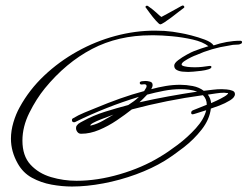

<svg xmlns="http://www.w3.org/2000/svg" viewBox="-20 -642 905 702"><path d="M643 -620Q647 -622 648 -622Q652 -622 653.5 -618.5Q655 -615 652 -613Q646 -609 633.5 -599Q621 -589 607 -578.5Q593 -568 581.5 -560.5Q570 -553 566 -553Q562 -553 550 -566.5Q538 -580 527.5 -594.5Q517 -609 514 -613Q512 -615 512 -616Q512 -621 517 -621Q520 -621 521 -620Q541 -606 552 -595.5Q563 -585 570 -580Q576 -583 590.5 -591Q605 -599 620.5 -607.5Q636 -616 643 -620ZM243 40Q207 40 168.5 33Q130 26 97 8Q64 -10 45 -44Q20 -88 20 -135Q20 -164 29 -194.5Q38 -225 52 -250Q87 -314 141.5 -365.5Q196 -417 262.5 -454Q329 -491 401.5 -510.5Q474 -530 546 -530Q555 -530 563.5 -529.5Q572 -529 581 -529Q596 -528 611 -526Q626 -524 641 -521Q654 -519 679.5 -512.5Q705 -506 729 -497Q753 -488 761 -476Q784 -484 809 -488.5Q834 -493 858 -493Q865 -493 865 -488Q865 -484 862 -482.5Q859 -481 856 -480Q854 -479 849 -479Q831 -479 815 -475Q754 -466 696 -440Q692 -439 679.5 -433Q667 -427 655.5 -419.5Q644 -412 644 -406Q644 -402 654.5 -399.5Q665 -397 677 -396.5Q689 -396 692 -396Q706 -396 719.5 -397.5Q733 -399 746 -401H748Q753 -401 753 -397Q753 -392 742 -388.5Q731 -385 715.5 -383Q700 -381 686.5 -380Q673 -379 668 -379Q661 -379 648.5 -380Q636 -381 626.5 -386Q617 -391 617 -402Q617 -411 631.5 -422Q646 -433 663.5 -442.5Q681 -452 689 -455Q702 -460 715 -464.5Q728 -469 742 -473Q722 -489 684.5 -497.5Q647 -506 608.5 -509.5Q570 -513 545 -513H533Q412 -513 316.5 -463Q221 -413 144 -319Q113 -281 87.5 -230Q62 -179 62 -128Q62 -72 91.5 -40Q121 -8 166.5 5.5Q212 19 260 19Q336 19 418 -5Q500 -29 564 -68Q593 -85 629.5 -112.5Q666 -140 696 -173Q726 -206 734 -239Q731 -238 719.5 -234.5Q708 -231 697.5 -227.5Q687 -224 684 -224Q679 -224 679 -230Q679 -236 686 -239Q698 -244 711 -249Q724 -254 736 -259Q736 -280 722 -294Q656 -285 591 -272Q526 -259 462 -242Q438 -223 407 -202Q376 -181 342.5 -167Q309 -153 278 -153H276Q268 -153 263 -159.5Q258 -166 258 -173Q258 -179 260 -182Q262 -185 266 -189Q270 -192 274.5 -194.5Q279 -197 283 -199Q321 -220 364 -233.5Q407 -247 449 -258Q460 -265 469.5 -272Q479 -279 488 -288Q369 -252 255 -196Q254 -196 253.5 -195.5Q253 -195 251 -195Q243 -195 243 -203Q243 -208 248 -210Q266 -221 289 -230.5Q312 -240 332 -248Q375 -266 418.5 -281.5Q462 -297 507 -309Q509 -313 512.5 -318Q516 -323 516 -327Q516 -334 507 -334Q505 -334 503 -333.5Q501 -333 498 -333Q491 -333 491 -339Q491 -344 499.5 -345Q508 -346 512 -346Q519 -346 528.5 -343.5Q538 -341 538 -331Q538 -327 536.5 -323.5Q535 -320 533 -316Q559 -323 585.5 -327.5Q612 -332 639 -332Q661 -332 684.5 -327.5Q708 -323 725 -310Q742 -312 758.5 -314Q775 -316 791 -316Q797 -316 808.5 -315Q820 -314 829.5 -310.5Q839 -307 839 -298Q839 -286 821 -275Q803 -264 782 -256Q761 -248 751 -245Q746 -205 717.5 -168.5Q689 -132 651.5 -103Q614 -74 582 -54Q536 -26 477.5 -4.5Q419 17 358 28.5Q297 40 243 40ZM490 -268Q543 -280 595.5 -289.5Q648 -299 701 -307Q687 -312 671.5 -314Q656 -316 641 -316Q610 -316 579 -310Q548 -304 518 -296Q511 -289 504.5 -282Q498 -275 490 -268ZM752 -265Q757 -267 772 -274Q787 -281 800.5 -289Q814 -297 814 -302H808Q806 -302 804 -302.5Q802 -303 800 -303Q785 -303 770 -300.5Q755 -298 740 -296Q750 -283 752 -265ZM311 -183Q313 -183 314 -183.5Q315 -184 316 -184Q336 -189 357 -201Q378 -213 395 -223Q390 -221 376.5 -216Q363 -211 347.5 -205Q332 -199 321 -193Q310 -187 310 -183Z"/></svg>

Font: Sassy Frass
Style: Regular
Weight: 400
Designer: Robert E. Leuschke
Foundry: Robert E. Leuschke
Version: Version 1.010; ttfautohint (v1.8.3)